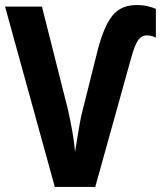

<svg xmlns="http://www.w3.org/2000/svg" viewBox="-20 -740 639 760"><path d="M562 -600Q539 -600 525.5 -579Q512 -558 499 -510L357 0H197L0 -714H146L249 -306Q258 -266 266 -221.5Q274 -177 277 -139Q281 -163 286 -193.5Q291 -224 296 -252.5Q301 -281 306 -299L367 -543Q391 -635 424.5 -677.5Q458 -720 521 -720Q546 -720 564.5 -715.5Q583 -711 597 -705V-591Q589 -595 580 -597.5Q571 -600 562 -600Z"/></svg>

Font: Noto Sans Condensed
Style: Bold
Weight: 700
Width: 3
Designer: Monotype Design Team
Foundry: Monotype Imaging Inc.
Version: Version 2.013; ttfautohint (v1.8.4.7-5d5b)